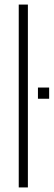

<svg xmlns="http://www.w3.org/2000/svg" viewBox="-20 -820 235 840"><path d="M62 0V-800H102V0ZM146 -388V-437H195V-388Z"/></svg>

Font: Big Shoulders Stencil Text SC Thin
Style: Regular
Weight: 100
Designer: Patric King
Foundry: XO Type Co
Version: Version 2.001